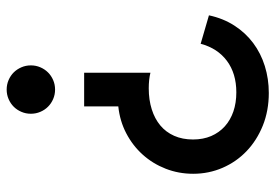

<svg xmlns="http://www.w3.org/2000/svg" viewBox="-144 -424 818 570"><g transform="rotate(-90 265.0 -139.0)"><path d="M274.1 250Q221.4 250 177.3 232.3Q133.2 214.5 101.4 184.1Q69.5 153.6 51.8 112.7Q34.1 71.8 34.1 25.5Q34.1 -17.7 49.1 -56.1Q64.1 -94.5 90.9 -124.3Q117.7 -154.1 154.3 -173.2Q190.9 -192.3 234.1 -196.8V-298.2H334.1V-101.4Q314.1 -106.4 287.7 -106.4Q253.6 -106.4 225.5 -97.5Q197.3 -88.6 177.5 -72Q157.7 -55.5 146.8 -30.9Q135.9 -6.4 135.9 25Q135.9 55 146.1 78.9Q156.4 102.7 174.8 119.3Q193.2 135.9 218.9 144.8Q244.5 153.6 275.9 153.6Q331.8 153.6 369.3 125.7Q406.8 97.7 420 47.7L504.5 72.3Q495.5 114.5 474.1 147.7Q452.7 180.9 422.3 203.6Q391.8 226.4 353.9 238.2Q315.9 250 274.1 250ZM284.1 -384.5Q269.1 -384.5 255.9 -390.2Q242.7 -395.9 233.2 -405.5Q223.6 -415 218 -428.2Q212.3 -441.4 212.3 -456.4Q212.3 -471.4 218 -484.5Q223.6 -497.7 233.2 -507.3Q242.7 -516.8 255.9 -522.5Q269.1 -528.2 284.1 -528.2Q299.1 -528.2 312.3 -522.5Q325.5 -516.8 335 -507.3Q344.5 -497.7 350.2 -484.5Q355.9 -471.4 355.9 -456.4Q355.9 -441.4 350.2 -428.2Q344.5 -415 335 -405.5Q325.5 -395.9 312.3 -390.2Q299.1 -384.5 284.1 -384.5Z"/></g></svg>

Font: Spartan MB SemBd
Style: Regular
Weight: 600
Designer: Matt Bailey, Mirko Velimirovic
Foundry: Matt Bailey
Version: Version 1.005